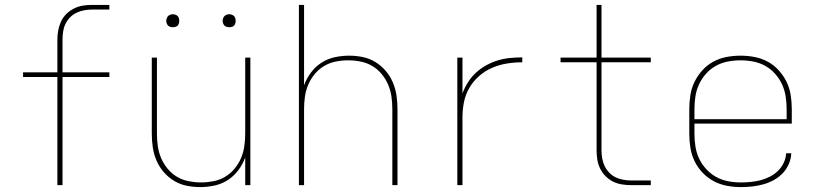

<svg xmlns="http://www.w3.org/2000/svg" viewBox="-20 -755 3340 783"><path d="M235 0H214V-441H74V-460H214V-594Q214 -613 217.5 -631.5Q221 -650 229 -667.5Q237 -685 251 -698.5Q265 -712 282 -720.5Q299 -729 317.5 -732Q336 -735 355 -735H426V-716H355Q339 -716 323 -713Q307 -710 292 -703Q277 -696 265.5 -684Q254 -672 247 -657.5Q240 -643 237.5 -626.5Q235 -610 235 -594V-460H426V-441H235Z M797 8Q769 8 741.5 2.5Q714 -3 690 -17.5Q666 -32 647.5 -53.5Q629 -75 618 -101Q607 -127 603 -154.5Q599 -182 599 -210V-520H620V-210Q620 -185 623.5 -159.5Q627 -134 637 -110.5Q647 -87 663.5 -67Q680 -47 702 -34Q724 -21 749.5 -16Q775 -11 800 -11Q825 -11 850.5 -16Q876 -21 898 -34Q920 -47 936.5 -67Q953 -87 963 -110.5Q973 -134 976.5 -159.5Q980 -185 980 -210V-520H1001V0H980V-113Q970 -85 952 -61Q934 -37 909.5 -21Q885 -5 855.5 1.5Q826 8 797 8ZM915 -644Q910 -644 904.5 -645.5Q899 -647 895.5 -650.5Q892 -654 890 -659.5Q888 -665 888 -670Q888 -675 890 -680.5Q892 -686 895.5 -689.5Q899 -693 904.5 -695Q910 -697 915 -697Q920 -697 925.5 -695Q931 -693 934.5 -689.5Q938 -686 939.5 -680.5Q941 -675 941 -670Q941 -665 939.5 -659.5Q938 -654 934.5 -650.5Q931 -647 925.5 -645.5Q920 -644 915 -644ZM685 -644Q680 -644 674.5 -645.5Q669 -647 665.5 -650.5Q662 -654 660 -659.5Q658 -665 658 -670Q658 -675 660 -680.5Q662 -686 665.5 -689.5Q669 -693 674.5 -695Q680 -697 685 -697Q690 -697 695.5 -695Q701 -693 704.5 -689.5Q708 -686 709.5 -680.5Q711 -675 711 -670Q711 -665 709.5 -659.5Q708 -654 704.5 -650.5Q701 -647 695.5 -645.5Q690 -644 685 -644Z M1199 0V-735H1220V-407Q1230 -435 1248 -459Q1266 -483 1290.5 -499Q1315 -515 1344.5 -521.5Q1374 -528 1403 -528Q1431 -528 1458.5 -522.5Q1486 -517 1510 -502.5Q1534 -488 1552.5 -466.5Q1571 -445 1582 -419Q1593 -393 1597 -365.5Q1601 -338 1601 -310V0H1580V-310Q1580 -335 1576.5 -360.5Q1573 -386 1563 -409.5Q1553 -433 1536.5 -453Q1520 -473 1498 -486Q1476 -499 1450.5 -504Q1425 -509 1400 -509Q1375 -509 1349.5 -504Q1324 -499 1302 -486Q1280 -473 1263.5 -453Q1247 -433 1237 -409.5Q1227 -386 1223.5 -360.5Q1220 -335 1220 -310V0Z M1845 0V-520H1866V-374Q1875 -398 1888.5 -419.5Q1902 -441 1921 -458.5Q1940 -476 1962.5 -488.5Q1985 -501 2009.5 -508.5Q2034 -516 2059.5 -518.5Q2085 -521 2110 -521V-501Q2079 -501 2047.5 -496Q2016 -491 1987 -478.5Q1958 -466 1934 -445Q1910 -424 1894 -396.5Q1878 -369 1872 -338Q1866 -307 1866 -276V0Z M2634 0H2554Q2535 0 2516 -3Q2497 -6 2480 -14.5Q2463 -23 2449.5 -36.5Q2436 -50 2427.5 -67.5Q2419 -85 2416 -103.5Q2413 -122 2413 -141V-501H2266V-520H2413V-735H2433V-520H2634V-501H2433V-141Q2433 -125 2436 -108.5Q2439 -92 2446 -77.5Q2453 -63 2464.5 -51Q2476 -39 2490.5 -32Q2505 -25 2521.5 -22Q2538 -19 2554 -19H2634Z M3001 8Q2972 8 2943.5 2.5Q2915 -3 2890 -16.5Q2865 -30 2845 -51Q2825 -72 2812.5 -98Q2800 -124 2795.5 -152.5Q2791 -181 2791 -210V-310Q2791 -339 2795.5 -367.5Q2800 -396 2812.5 -421.5Q2825 -447 2844.5 -468.5Q2864 -490 2889 -503.5Q2914 -517 2942.5 -522.5Q2971 -528 3000 -528Q3029 -528 3057.5 -522.5Q3086 -517 3111 -503.5Q3136 -490 3155.5 -468.5Q3175 -447 3187.5 -421.5Q3200 -396 3204.5 -367.5Q3209 -339 3209 -310V-251H2812V-210Q2812 -184 2816 -158Q2820 -132 2831 -108.5Q2842 -85 2860 -65.5Q2878 -46 2900.5 -33.5Q2923 -21 2949 -16Q2975 -11 3001 -11Q3021 -11 3041.5 -13Q3062 -15 3081.5 -20Q3101 -25 3119.5 -34.5Q3138 -44 3152.5 -58Q3167 -72 3176 -91Q3185 -110 3186 -130H3207Q3206 -107 3196.5 -85.5Q3187 -64 3171 -47.5Q3155 -31 3134.5 -20Q3114 -9 3092 -3Q3070 3 3047 5.5Q3024 8 3001 8ZM2812 -269H3188V-310Q3188 -336 3184 -362Q3180 -388 3169 -411.5Q3158 -435 3140.5 -454.5Q3123 -474 3100.5 -486.5Q3078 -499 3052 -504Q3026 -509 3000 -509Q2974 -509 2948 -504Q2922 -499 2899.5 -486.5Q2877 -474 2859.5 -454.5Q2842 -435 2831 -411.5Q2820 -388 2816 -362Q2812 -336 2812 -310Z"/></svg>

Font: Iosevka Aile Thin
Style: Regular
Weight: 100
Designer: Belleve Invis
Foundry: Belleve Invis
Version: Version 31.1.0; ttfautohint (v1.8.4)